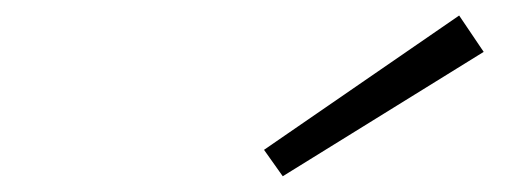

<svg xmlns="http://www.w3.org/2000/svg" viewBox="-20 -761 654 245"><path d="M316.9 -569.8 565.9 -741.2 597.2 -694.8 340.8 -536.1Z"/></svg>

Font: IntelOne Mono Light
Style: Italic
Weight: 300
Italic angle: -16°
Designer: Fred Shallcrass
Foundry: Frere-Jones Type LLC
Version: Version 1.200;hotconv 1.1.0;makeotfexe 2.6.0;FJTRelease1.2